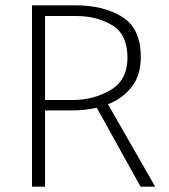

<svg xmlns="http://www.w3.org/2000/svg" viewBox="-20 -700 632 720"><path d="M265 -640H149V-325H254Q330 -325 394 -362Q458 -399 458 -484Q458 -571 400.5 -605.5Q343 -640 265 -640ZM263 -680Q369 -680 438.5 -636.5Q508 -593 508 -486Q508 -417 473.5 -373.5Q439 -330 385 -309L562 0H507L343 -296Q321 -291 298 -288.5Q275 -286 252 -286H149V0H100V-680Z"/></svg>

Font: Palanquin Thin
Style: Regular
Weight: 250
Designer: Pria Ravichandran
Version: Version 1.001